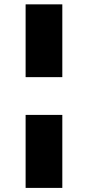

<svg xmlns="http://www.w3.org/2000/svg" viewBox="-20 -748 414 904"><path d="M273.4 -727.5V-384.8H100.6V-727.5ZM100.6 -207H273.4V136.7H100.6Z"/></svg>

Font: Inter Tight Black
Style: Regular
Weight: 900
Designer: Rasmus Andersson
Foundry: rsms
Version: Version 3.004; ttfautohint (v1.8.4.7-5d5b)